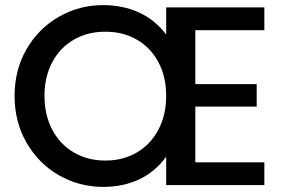

<svg xmlns="http://www.w3.org/2000/svg" viewBox="-20 -724 1119 751"><path d="M744 -395H984V-307H744V-89H1014V0H630V-111Q587 -52 524.5 -22.5Q462 7 383 7Q290 7 210.5 -38.5Q131 -84 84 -165.5Q37 -247 37 -349Q37 -451 84 -532Q131 -613 210.5 -658.5Q290 -704 382 -704Q461 -704 524 -675Q587 -646 630 -589V-695H1014V-606H744ZM154 -349Q154 -274 184.5 -216.5Q215 -159 269 -127.5Q323 -96 392 -96Q461 -96 515 -127.5Q569 -159 599.5 -216.5Q630 -274 630 -349Q630 -424 599.5 -481Q569 -538 515 -569Q461 -600 392 -600Q323 -600 269 -569Q215 -538 184.5 -481Q154 -424 154 -349Z"/></svg>

Font: MSTAGE Medium
Style: Regular
Weight: 500
Designer: Ninad Kale (Devanagari), Jonny Pinhorn (Latin)
Foundry: Indian Type Foundry
Version: 4.004